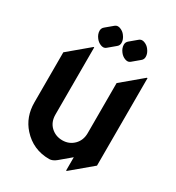

<svg xmlns="http://www.w3.org/2000/svg" viewBox="-224 -1082 1128 1234"><g transform="rotate(30 339.5 -465.0)"><path d="M464.4 -950.2Q474.1 -950.2 482.9 -946.3Q504.4 -938 518.1 -919.4Q537.1 -895 537.1 -869.1Q537.1 -849.6 522 -837.9L471.2 -795.4Q460.4 -786.1 448.7 -786.1Q439 -786.1 429.7 -790Q409.2 -797.9 394.5 -816.9Q375.5 -841.3 375.5 -867.2Q375.5 -886.2 390.6 -898.4L441.4 -940.9Q452.1 -950.2 464.4 -950.2ZM284.7 -950.2Q294.4 -950.2 303.2 -946.3Q324.7 -938 338.4 -919.4Q357.4 -895 357.4 -869.1Q357.4 -849.6 342.3 -837.9L291.5 -795.4Q280.8 -786.1 269 -786.1Q259.3 -786.1 250 -790Q229.5 -797.9 214.8 -816.9Q195.8 -841.3 195.8 -867.2Q195.8 -886.2 210.9 -898.4L261.7 -940.9Q272.5 -950.2 284.7 -950.2ZM463.9 19.5H459V-79.6L379.4 -12.7Q352.5 9.8 327.1 9.8Q208 9.8 129.4 -77.6Q63.5 -150.9 63.5 -258.3V-629.9L214.8 -756.8H219.7V-258.3Q219.7 -203.1 254.4 -169.9Q289.6 -136.7 340.3 -136.7Q390.1 -136.7 424.8 -170.9Q459 -205.1 459 -258.3V-629.9L610.4 -756.8H615.2V-107.4Z"/></g></svg>

Font: Gothica
Style: Bold
Weight: 700
Designer: Wojciech Kalinowski "wmk69" (wmk69@o2.pl)
Foundry: Wojciech Kalinowski "wmk69" (wmk69@o2.pl)
Version: Version 2.1.0; 2021-05-14